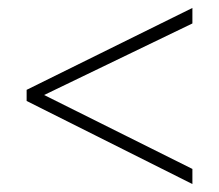

<svg xmlns="http://www.w3.org/2000/svg" viewBox="-20 -596 551 483"><path d="M464 -133V-171L91 -357L464 -537V-576L47 -370V-342Z"/></svg>

Font: Noto Sans Malayalam SemiCondensed ExtraLight
Style: Regular
Weight: 200
Width: 4
Designer: Jelle Bosma - Monotype Design Team
Foundry: Monotype Imaging Inc.
Version: Version 2.104